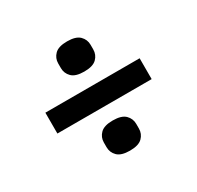

<svg xmlns="http://www.w3.org/2000/svg" viewBox="-122 -716 844 822"><g transform="rotate(-30 300.0 -305.0)"><path d="M67 -254V-357H533V-254ZM300 -35Q257 -35 238.5 -53.5Q220 -72 220 -98V-121Q220 -147 238.5 -165.5Q257 -184 300 -184Q343 -184 361.5 -165.5Q380 -147 380 -121V-98Q380 -72 361.5 -53.5Q343 -35 300 -35ZM300 -426Q257 -426 238.5 -444.5Q220 -463 220 -489V-512Q220 -538 238.5 -556.5Q257 -575 300 -575Q343 -575 361.5 -556.5Q380 -538 380 -512V-489Q380 -463 361.5 -444.5Q343 -426 300 -426Z"/></g></svg>

Font: IBM Plex Sans KR SmBld
Style: Regular
Weight: 600
Designer: Mike Abbink; Paul van der Laan; Pieter van Rosmalen; Wujin Sim; Chorong Kim; Dohee Lee;
Foundry: Sandoll Inc.
Version: Version 1.002